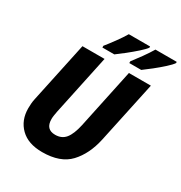

<svg xmlns="http://www.w3.org/2000/svg" viewBox="-213 -1082 1170 1242"><g transform="rotate(30 372.5 -460.5)"><path d="M282 10Q417 10 485 -62.5Q553 -135 579 -255L677 -714H513L419 -270Q403 -197 375.5 -163Q348 -129 299 -129Q228 -129 228 -206Q228 -219 230.5 -234.5Q233 -250 236 -266L331 -714H166L70 -263Q66 -246 64.5 -226.5Q63 -207 63 -191Q63 -102 120 -46Q177 10 282 10ZM282 -771H371Q396 -789 432.5 -818Q469 -847 501.5 -876Q534 -905 546 -922V-931H387Q367 -897 336 -854.5Q305 -812 282 -784ZM483 -771H572Q597 -789 633.5 -818Q670 -847 702 -876Q734 -905 745 -922V-931H586Q566 -897 535.5 -854.5Q505 -812 483 -784Z"/></g></svg>

Font: Noto Sans Display Extra
Style: Italic
Weight: 800
Italic angle: -12°
Designer: Monotype Design Team
Foundry: Monotype Imaging Inc.
Version: Version 1.900